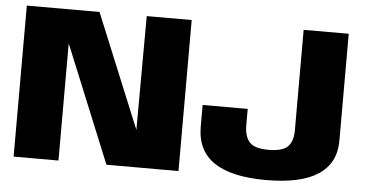

<svg xmlns="http://www.w3.org/2000/svg" viewBox="-48 -762 1628 855"><g transform="rotate(5 765.5 -334.5)"><path d="M39 0H239.5V-582.5H215.5L454 0H776V-675H575L573 -95H602.5L364 -675H39ZM1167 6Q1323 6 1400.5 -45.2Q1478 -96.5 1478 -196.5V-675H1276.5V-225.5Q1276.5 -176.5 1253 -152.8Q1229.5 -129 1166.5 -129Q1104 -129 1081.5 -154.5Q1059 -180 1059 -230V-302.5H857.5V-206.5Q857.5 -98 935.5 -46Q1013.5 6 1167 6Z"/></g></svg>

Font: Anybody UltraCondensed Thin ExtraBold
Style: Regular
Weight: 800
Version: Version 1.111